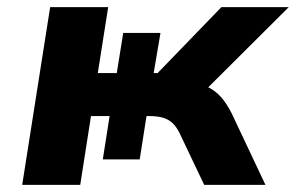

<svg xmlns="http://www.w3.org/2000/svg" viewBox="-20 -516 826 536"><path d="M42 0 120 -496H282L253 -312H306L324 -424H428L409 -312H420L598 -496H786L531 -242L510 -286Q539 -283 560 -273Q581 -263 597 -245Q613 -227 627 -199L721 0H550L481 -145Q472 -163 461 -173Q450 -183 434.5 -187.5Q419 -192 396 -192H372L392 -211L370 -71H267L286 -192H234L204 0Z"/></svg>

Font: Nunito Sans 10pt SemiExpanded ExtraBold
Style: Italic
Weight: 800
Width: 6
Italic angle: -9°
Designer: Vernon Adams
Foundry: Vernon Adams
Version: Version 3.101;gftools[0.9.27]